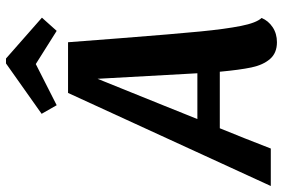

<svg xmlns="http://www.w3.org/2000/svg" viewBox="-204 -734 922 625"><g transform="rotate(-90 256.5 -421.0)"><path d="M432 20Q397 20 377.5 -2.5Q358 -25 350 -63Q342 -101 336 -166H152Q120 -88 86 0H-36L267 -660H432L445 -491Q459 -312 467 -230Q475 -148 485 -97.5Q495 -47 511 -30Q502 -8 481 6Q460 20 432 20ZM225 -346 182 -239H331L313 -564ZM227 -697 199 -746 363 -862H379L512 -745L469 -697L361 -765Z"/></g></svg>

Font: Sansita Medium Italic
Style: Regular
Weight: 500
Italic angle: -11°
Designer: Pablo Cosgaya
Foundry: Omnibus-Type
Version: Version 1.006